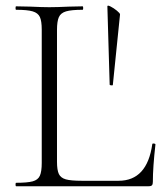

<svg xmlns="http://www.w3.org/2000/svg" viewBox="-20 -647 570 667"><path d="M178 -85Q178 -56 184.5 -42.5Q191 -29 208.5 -24Q226 -19 264 -19H392Q491 -19 509 -146Q509 -149 514.5 -148.5Q520 -148 520 -145Q511 -66 511 -15Q511 -7 508 -3.5Q505 0 496 0H36Q34 0 34 -6Q34 -12 36 -12Q75 -12 93.5 -17Q112 -22 118.5 -36.5Q125 -51 125 -81V-544Q125 -574 118.5 -588Q112 -602 93.5 -607.5Q75 -613 36 -613Q34 -613 34 -619Q34 -625 36 -625L85 -624Q127 -622 151 -622Q178 -622 220 -624L267 -625Q269 -625 269 -619Q269 -613 267 -613Q228 -613 209.5 -607.5Q191 -602 184.5 -587.5Q178 -573 178 -543ZM397 -597 372 -352Q372 -350 366.5 -350.5Q361 -351 361 -353L353 -625Q353 -630 364 -624.5Q375 -619 386 -610Q397 -601 397 -597Z"/></svg>

Font: Cormorant Infant Light
Style: Regular
Weight: 300
Designer: Christian Thalmann (Catharsis Fonts)
Version: Version 3.000